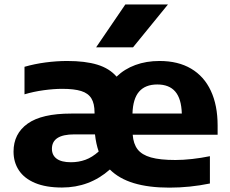

<svg xmlns="http://www.w3.org/2000/svg" viewBox="-20 -828 1028 858"><path d="M952.5 -226H573Q576 -185 595 -160.5Q614 -136 654.5 -124.5Q695 -113 764 -113Q798.5 -113 838.8 -117.5Q879 -122 918 -130V-8Q828 10.5 737 10.5Q644.5 10.5 578.2 -9.5Q512 -29.5 471 -70.5Q380 10 257 10Q185.5 10 137 -10.2Q88.5 -30.5 64.5 -66.8Q40.5 -103 40.5 -150.5Q40.5 -230.5 103.5 -275.5Q166.5 -320.5 298 -320.5H402.5V-325Q402.5 -365.5 388.2 -388.5Q374 -411.5 342.8 -421.2Q311.5 -431 258 -431Q220.5 -431 175 -424.8Q129.5 -418.5 89.5 -406.5V-529.5Q134.5 -542.5 184 -549Q233.5 -555.5 280.5 -555.5Q361 -555.5 415 -539Q469 -522.5 501 -485.5Q536 -519.5 584.8 -537.5Q633.5 -555.5 693 -555.5Q776 -555.5 834 -521.2Q892 -487 922.2 -422.2Q952.5 -357.5 952.5 -267ZM572 -320.5H792.5Q790.5 -387 763.2 -418.8Q736 -450.5 683 -450.5Q629.5 -450.5 601.8 -418.8Q574 -387 572 -320.5ZM421 -151Q409 -185.5 404.5 -227.5H312Q212 -227.5 212 -163Q212 -134.5 233.2 -118.8Q254.5 -103 297 -103Q331.5 -103 361.8 -114Q392 -125 421 -151ZM409.5 -616.5 540 -808H730.5L574.5 -616.5Z"/></svg>

Font: Encode Sans Expanded
Style: Bold
Weight: 700
Width: 7
Designer: Multiple Designers
Foundry: Impallari Type
Version: Version 2.000